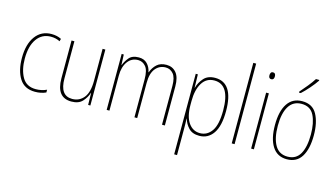

<svg xmlns="http://www.w3.org/2000/svg" viewBox="-105 -1142 3063 1750"><g transform="rotate(15 1426.5 -266.5)"><path d="M347 -11V-37Q299 -15 245 -15Q156 -15 116.5 -84.5Q77 -154 77 -259Q77 -378 125 -445.5Q173 -513 257 -513Q304 -513 342 -493L349 -517Q309 -538 256 -538Q160 -538 105 -463Q50 -388 50 -259Q50 -139 97 -64.5Q144 10 244 10Q301 10 347 -11Z M739 -528V-227Q739 -118 697.5 -66.5Q656 -15 588 -15Q473 -15 473 -177V-528H446V-171Q446 10 587 10Q656 10 691 -28.5Q726 -67 740 -112H742L744 0H765V-528Z M1200 -430H1198Q1189 -477 1159.5 -507.5Q1130 -538 1080 -538Q1017 -538 987.5 -502Q958 -466 945 -430H943L939 -528H919V0H945V-331Q945 -413 981.5 -463Q1018 -513 1080 -513Q1122 -513 1151.5 -478.5Q1181 -444 1181 -358V0H1207V-333Q1207 -422 1244 -467.5Q1281 -513 1340 -513Q1383 -513 1412 -479Q1441 -445 1441 -366V0H1468V-368Q1468 -455 1433 -496.5Q1398 -538 1341 -538Q1284 -538 1250.5 -507.5Q1217 -477 1200 -430Z M1946 -270Q1946 -135 1904 -75Q1862 -15 1794 -15Q1727 -15 1686 -73Q1645 -131 1645 -241V-279Q1645 -384 1684.5 -448.5Q1724 -513 1799 -513Q1946 -513 1946 -270ZM1643 -403H1641L1638 -528H1618V232H1645V-11Q1645 -39 1644.5 -64.5Q1644 -90 1643 -112H1645Q1658 -65 1693 -27.5Q1728 10 1794 10Q1877 10 1925 -60Q1973 -130 1973 -270Q1973 -538 1800 -538Q1731 -538 1694 -496.5Q1657 -455 1643 -403Z M2126 -760H2099V0H2126Z M2270 -690Q2270 -658 2295 -658Q2321 -658 2321 -691Q2321 -723 2296 -723Q2281 -723 2275.5 -712.5Q2270 -702 2270 -690ZM2282 -528V0H2308V-528Z M2689 -765Q2666 -729 2634 -689.5Q2602 -650 2571 -615V-606H2588Q2621 -636 2658.5 -679Q2696 -722 2720 -758V-765ZM2622 -538Q2531 -538 2483.5 -466.5Q2436 -395 2436 -265Q2436 -136 2482.5 -63Q2529 10 2620 10Q2713 10 2758 -63Q2803 -136 2803 -264Q2803 -385 2761 -461.5Q2719 -538 2622 -538ZM2622 -513Q2706 -513 2740.5 -443.5Q2775 -374 2775 -265Q2775 -146 2737.5 -80.5Q2700 -15 2620 -15Q2540 -15 2501.5 -81.5Q2463 -148 2463 -265Q2463 -383 2503 -448Q2543 -513 2622 -513Z"/></g></svg>

Font: Noto Sans Display SemiCondensed Thin
Style: Regular
Weight: 250
Width: 4
Designer: Monotype Design team
Foundry: Monotype Imaging Inc.
Version: 1.000